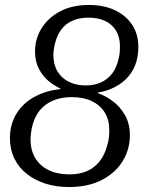

<svg xmlns="http://www.w3.org/2000/svg" viewBox="-20 -743 600 773"><path d="M260 -41Q300 -41 330 -54Q360 -67 381 -93.5Q402 -120 412 -159Q417 -175 418.5 -190.5Q420 -206 420 -219Q420 -261 401.5 -290.5Q383 -320 349.5 -336Q316 -352 269 -352Q228 -352 195.5 -339Q163 -326 140.5 -299Q118 -272 108 -228Q106 -216 104.5 -204.5Q103 -193 103 -182Q103 -138 122 -106.5Q141 -75 176 -58Q211 -41 260 -41ZM325 -399Q359 -399 386 -411Q413 -423 431.5 -447Q450 -471 458 -509Q461 -519 462 -532Q463 -545 463 -556Q463 -592 448 -618Q433 -644 404.5 -658Q376 -672 336 -672Q300 -672 271.5 -659.5Q243 -647 225.5 -622.5Q208 -598 200 -562Q198 -552 196.5 -542Q195 -532 195 -522Q195 -483 211.5 -455.5Q228 -428 257.5 -413.5Q287 -399 325 -399ZM257 10Q205 10 162 -4Q119 -18 87 -43.5Q55 -69 37.5 -105.5Q20 -142 20 -186Q20 -245 48.5 -289Q77 -333 128 -358Q179 -383 246 -386L221 -377L225 -393L246 -378Q211 -389 182.5 -411Q154 -433 137.5 -464Q121 -495 121 -535Q121 -587 147.5 -629.5Q174 -672 222.5 -697.5Q271 -723 338 -723Q399 -723 443.5 -701.5Q488 -680 512.5 -642.5Q537 -605 537 -554Q537 -512 523.5 -479Q510 -446 485 -422.5Q460 -399 426.5 -385Q393 -371 354 -368L376 -377L372 -362L353 -375Q396 -363 429.5 -339Q463 -315 483 -280Q503 -245 503 -199Q503 -142 474 -94.5Q445 -47 390 -18.5Q335 10 257 10Z"/></svg>

Font: Roboto Serif 20pt Light
Style: Italic
Weight: 300
Italic angle: -10°
Version: Version 1.007